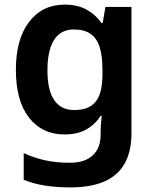

<svg xmlns="http://www.w3.org/2000/svg" viewBox="-20 -574 668 834"><path d="M261 -554Q316 -554 355.5 -532.5Q395 -511 421 -474H426L438 -544H551V5Q551 82 522.5 134.5Q494 187 435 213.5Q376 240 286 240Q224 240 174.5 232Q125 224 83 207V91Q126 111 174.5 122Q223 133 284 133Q348 133 382.5 101Q417 69 417 13V-3Q417 -16 418.5 -36.5Q420 -57 422 -71H417Q393 -33 354.5 -11.5Q316 10 260 10Q163 10 106 -63Q49 -136 49 -271Q49 -404 106.5 -479Q164 -554 261 -554ZM300 -446Q263 -446 237.5 -426Q212 -406 199 -366.5Q186 -327 186 -269Q186 -182 215.5 -139Q245 -96 302 -96Q335 -96 358 -105Q381 -114 396 -133Q411 -152 418 -181.5Q425 -211 425 -250V-272Q425 -332 412.5 -370.5Q400 -409 372.5 -427.5Q345 -446 300 -446Z"/></svg>

Font: Noto Sans Oriya SemiBold
Style: Regular
Weight: 600
Version: Version 2.003